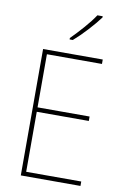

<svg xmlns="http://www.w3.org/2000/svg" viewBox="-102 -1009 692 1068"><g transform="rotate(10 244.0 -475.5)"><path d="M431 0H94V-714H431V-689H120V-389H414V-364H120V-25H431ZM389 -944Q363 -909 323.5 -866Q284 -823 248 -792H230V-800Q264 -834 300 -875Q336 -916 359 -951H389Z"/></g></svg>

Font: Noto Sans Tamil SemiCondensed Thin
Style: Regular
Weight: 100
Width: 4
Designer: Jelle Bosma - Monotype Design Team
Foundry: Monotype Imaging Inc.
Version: Version 2.004; ttfautohint (v1.8.4.7-5d5b)